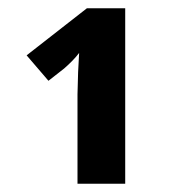

<svg xmlns="http://www.w3.org/2000/svg" viewBox="-20 -734 419 468"><path d="M285.2 -286.1H168.9V-503.9L170.4 -558.6L172.9 -605Q159.7 -587.4 136.2 -566.9L98.1 -537.1L44.9 -599.1L191.9 -713.9H285.2Z"/></svg>

Font: NotoSans-Bold
Style: Bold
Weight: 700
Designer: Monotype Design team
Foundry: Monotype Imaging Inc.
Version: Version 1.04